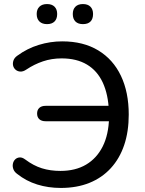

<svg xmlns="http://www.w3.org/2000/svg" viewBox="-20 -918 715 947"><path d="M280 9Q218 9 163.5 -8Q109 -25 65 -60Q51 -70 46 -83.5Q41 -97 43.5 -110Q46 -123 54.5 -131.5Q63 -140 76 -141.5Q89 -143 105 -131Q145 -101 186.5 -88Q228 -75 278 -75Q352 -75 404.5 -106Q457 -137 486.5 -195.5Q516 -254 518 -339L548 -320H205Q185 -320 174 -330Q163 -340 163 -358Q163 -376 174 -386Q185 -396 205 -396H547L517 -370Q514 -452 487 -510.5Q460 -569 409 -599.5Q358 -630 284 -630Q235 -630 192 -615.5Q149 -601 110 -575Q94 -564 80 -565Q66 -566 56.5 -574.5Q47 -583 44.5 -595Q42 -607 46.5 -620Q51 -633 65 -643Q114 -679 171 -696.5Q228 -714 287 -714Q391 -714 464.5 -669.5Q538 -625 576.5 -544Q615 -463 615 -353Q615 -269 592.5 -202.5Q570 -136 526.5 -88.5Q483 -41 421 -16Q359 9 280 9ZM389 -799Q365 -799 352 -812Q339 -825 339 -849Q339 -872 352 -885Q365 -898 389 -898Q413 -898 426 -885Q439 -872 439 -849Q439 -825 426.5 -812Q414 -799 389 -799ZM212 -799Q188 -799 174.5 -812Q161 -825 161 -849Q161 -872 174.5 -885Q188 -898 212 -898Q236 -898 249 -885Q262 -872 262 -849Q262 -825 249 -812Q236 -799 212 -799Z"/></svg>

Font: Nunito Medium
Style: Regular
Weight: 500
Designer: Vernon Adams
Foundry: Vernon Adams
Version: Version 3.602